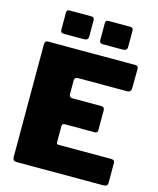

<svg xmlns="http://www.w3.org/2000/svg" viewBox="-137 -1049 944 1144"><g transform="rotate(15 335.5 -477.0)"><path d="M71 -742H611Q629 -742 629 -721L628 -605Q628 -578 602 -578H302Q279 -578 279 -559V-474Q279 -464 284 -458.5Q289 -453 297 -453H477Q498 -453 498 -433V-309Q498 -292 480 -292H295Q288 -292 283.5 -288Q279 -284 279 -278V-178Q279 -170 281.5 -167Q284 -164 291 -164H616Q638 -164 638 -145V-22Q638 -12 632 -6Q626 0 614 0H79Q64 0 58 -6Q52 -12 52 -25V-719Q52 -742 71 -742ZM301 -835Q301 -822 294 -816.5Q287 -811 272 -811H152Q140 -811 135 -816Q130 -821 130 -833V-934Q130 -954 146 -954H285Q292 -954 296.5 -949Q301 -944 301 -936ZM541 -835Q541 -822 534 -816.5Q527 -811 512 -811H392Q380 -811 375 -816Q370 -821 370 -833V-934Q370 -954 386 -954H525Q532 -954 536.5 -949Q541 -944 541 -936Z"/></g></svg>

Font: Libre Franklin Black
Style: Regular
Weight: 900
Designer: Pablo Impallari, Rodrigo Fuenzalida
Foundry: Impallari Type
Version: Version 1.002; ttfautohint (v1.5)